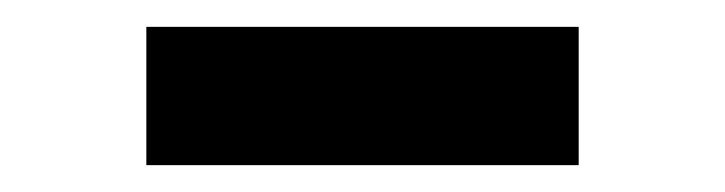

<svg xmlns="http://www.w3.org/2000/svg" viewBox="-20 -730 540 143"><path d="M89 -607V-710H411V-607Z"/></svg>

Font: Nunito Sans 10pt SemiCondensed Black
Style: Regular
Weight: 900
Width: 4
Designer: Vernon Adams
Foundry: Vernon Adams
Version: Version 3.101;gftools[0.9.27]